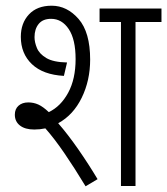

<svg xmlns="http://www.w3.org/2000/svg" viewBox="-20 -652 586 673"><path d="M100 -198Q68 -198 50 -212Q32 -226 32 -250Q32 -270 45 -281.5Q58 -293 79 -293Q98 -293 114.5 -285.5Q131 -278 151 -259Q193 -279 219 -327Q245 -375 245 -445Q245 -514 221 -550Q197 -586 159 -586Q130 -586 115.5 -568Q101 -550 101 -522Q101 -504 109.5 -483.5Q118 -463 142.5 -448.5Q167 -434 215 -433L204 -386Q131 -390 92 -427Q53 -464 53 -523Q53 -571 81.5 -601.5Q110 -632 161 -632Q215 -632 255.5 -585.5Q296 -539 296 -443Q296 -370 266.5 -309.5Q237 -249 184 -220Q218 -181 254.5 -128.5Q291 -76 322 -24L280 1Q240 -65 205 -116Q170 -167 139 -202Q120 -198 100 -198ZM455 -575V0H404V-575H329V-622H546V-575Z"/></svg>

Font: Noto Sans Devanagari UI Condensed Light
Style: Regular
Weight: 300
Width: 3
Designer: Jelle Bosma - Monotype Design Team
Foundry: Monotype Imaging Inc.
Version: Version 2.004; ttfautohint (v1.8.4.7-5d5b)